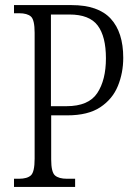

<svg xmlns="http://www.w3.org/2000/svg" viewBox="-20 -734 538 754"><path d="M35 0V-32H54Q87 -32 101.5 -45.5Q116 -59 116 -111V-605Q116 -656 101.5 -669Q87 -682 55 -682H35V-714H261Q366 -714 415 -660.5Q464 -607 464 -507Q464 -448 443 -396.5Q422 -345 374 -313Q326 -281 244 -281H181V-108Q181 -58 196 -45Q211 -32 243 -32H275V0ZM241 -317Q328 -317 362 -368.5Q396 -420 396 -505Q396 -591 363.5 -634Q331 -677 253 -677H180V-317Z"/></svg>

Font: Noto Serif Condensed Light
Style: Regular
Weight: 300
Width: 3
Designer: Monotype Design Team
Foundry: Monotype Imaging Inc.
Version: Version 2.013